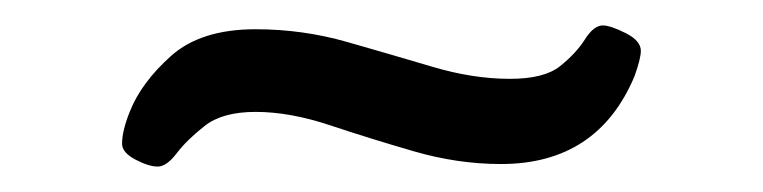

<svg xmlns="http://www.w3.org/2000/svg" viewBox="-20 -343 600 151"><path d="M104 -212Q97 -212 86.5 -217.5Q76 -223 76 -230Q76 -240 82 -255Q91 -278 114.5 -299Q138 -320 181 -320Q218 -320 253 -310Q288 -300 320 -290.5Q352 -281 381 -281Q408 -281 420.5 -291Q433 -301 440 -312Q447 -323 454 -323Q460 -323 472 -317Q484 -311 484 -303Q484 -297 479 -283Q450 -214 374 -214Q340 -214 305.5 -224Q271 -234 239.5 -244.5Q208 -255 181 -255Q155 -255 141 -244Q127 -233 119 -222.5Q111 -212 104 -212Z"/></svg>

Font: Asap Medium
Style: Regular
Weight: 500
Designer: Pablo Cosgaya
Foundry: Omnibus-Type
Version: Version 3.001; ttfautohint (v1.8.3)